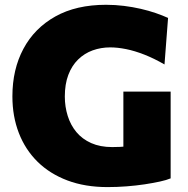

<svg xmlns="http://www.w3.org/2000/svg" viewBox="-20 -748 767 782"><path d="M418 14Q326.5 14 254.8 -13Q183 -40 133 -89.2Q83 -138.5 56.8 -206.2Q30.5 -274 30.5 -355.5Q30.5 -465.5 75.5 -549.5Q120.5 -633.5 205.5 -681Q290.5 -728.5 412 -728.5Q449.5 -728.5 485.2 -724Q521 -719.5 553.5 -712Q586 -704.5 614.2 -694.8Q642.5 -685 664.5 -675L650 -485.5Q607.5 -510 568 -525.5Q528.5 -541 493.5 -548Q458.5 -555 429 -555Q391 -555 357.2 -542.8Q323.5 -530.5 298 -505.5Q272.5 -480.5 258.2 -442.8Q244 -405 244 -355Q244 -313.5 255.8 -276Q267.5 -238.5 291.2 -210Q315 -181.5 351.5 -165.2Q388 -149 437 -149Q469.5 -149 497.2 -151.8Q525 -154.5 550.2 -161.2Q575.5 -168 600.2 -178Q625 -188 650.5 -202L675 -21.5Q658.5 -14.5 631 -8.5Q603.5 -2.5 568.8 2.8Q534 8 495.5 11Q457 14 418 14ZM482.5 -17.5Q482.5 -74.5 482.5 -118.2Q482.5 -162 482.5 -205.5Q482.5 -256.5 482.5 -295.5Q482.5 -334.5 482.5 -375H675Q675 -334.5 675 -295.5Q675 -256.5 675 -205.5Q675 -162 675 -119Q675 -76 675 -21.5Z"/></svg>

Font: Commissioner Thin ExtraBold
Style: Regular
Weight: 800
Version: Version 1.000